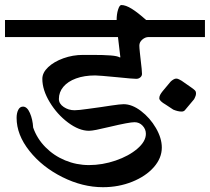

<svg xmlns="http://www.w3.org/2000/svg" viewBox="-30 -698 848 776"><path d="M798.3 -548.3H570.8Q557.1 -548.3 545.2 -538.1Q533.2 -527.8 533.2 -513.7Q533.2 -505.4 535.4 -484.4Q537.6 -463.4 538.6 -455.6Q543.9 -412.6 543.9 -399.4Q543.9 -391.1 537.1 -385.3Q530.3 -379.4 521 -379.4Q505.9 -379.4 445.8 -385.7Q369.6 -393.1 355 -393.1Q310.5 -393.1 277.3 -380.9Q244.1 -368.7 226.1 -347.2Q208 -325.7 208 -297.9Q208 -278.8 227.5 -265.6Q247.1 -252.4 271.5 -252.4Q287.1 -252.4 326.7 -258.1Q366.2 -263.7 377.4 -265.1Q383.8 -266.1 419.9 -271.5Q456.1 -276.9 469.7 -276.9Q503.9 -276.9 540 -249.3Q576.2 -221.7 600.1 -180.7Q624 -139.6 624 -101.6Q624 -59.1 591.6 -22.2Q559.1 14.6 504.2 36.6Q449.2 58.6 386.2 58.6Q303.7 58.6 222.2 17.8Q140.6 -22.9 88.9 -88.1Q37.1 -153.3 37.1 -221.7Q37.1 -240.7 43.7 -253.9Q50.3 -267.1 63 -267.1Q79.6 -267.1 90.8 -241.5Q102.1 -215.8 104 -182.6Q119.6 -137.7 153.6 -103.3Q187.5 -68.8 233.4 -49.8Q279.3 -30.8 329.6 -30.8Q383.8 -30.8 437.3 -49.1Q490.7 -67.4 525.1 -96.9Q559.6 -126.5 559.6 -157.2Q559.6 -175.8 546.4 -189.9Q533.2 -204.1 513.7 -204.1Q492.2 -204.1 414.1 -185.5Q379.4 -177.2 359.6 -173.3Q339.8 -169.4 329.6 -169.4Q289.6 -169.4 245.1 -202.6Q200.7 -235.8 170.9 -285.2Q141.1 -334.5 141.1 -379.4Q141.1 -404.3 164.6 -426.5Q188 -448.7 226.1 -462.4Q264.2 -476.1 305.7 -476.1H341.3Q389.6 -476.1 417.2 -473.9Q444.8 -471.7 453.1 -466.3H456.5L446.8 -548.3H-9.8V-617.2H441.4Q441.4 -641.1 447.3 -659.4Q453.1 -677.7 460.4 -677.7Q478 -677.7 502.7 -662.4Q527.3 -647 560.5 -617.2H798.3ZM762.2 -321.8Q762.2 -315.4 760.7 -311Q759.3 -306.6 757.3 -302.7Q755.4 -298.8 754.4 -296.9L716.8 -252Q711.9 -247.1 704.1 -247.1Q689 -247.1 670.4 -254.9L640.1 -274.9Q613.8 -290 613.8 -300.8Q613.8 -308.1 617.4 -314.9Q621.1 -321.8 627.4 -329.6L659.7 -368.2Q664.6 -373 670.9 -376.7Q677.2 -380.4 682.1 -380.4Q688.5 -380.4 694.8 -376.7Q701.2 -373 704.1 -371.6L742.7 -344.7Q753.9 -336.9 758.1 -332.5Q762.2 -328.1 762.2 -321.8Z"/></svg>

Font: Dekko
Style: Regular
Weight: 400
Designer: Multiple
Foundry: Sorkin Type
Version: Version 2.001